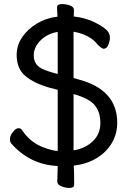

<svg xmlns="http://www.w3.org/2000/svg" viewBox="-20 -796 640 945"><path d="M342 -56Q399 -65 436.5 -100.5Q474 -136 474 -190Q474 -245 446 -278.5Q418 -312 342 -333ZM264 -432V-639Q212 -630 179 -596.5Q146 -563 146 -524Q146 -477 188 -457Q216 -444 264 -432ZM321 129Q302 129 282 121Q262 113 262 98L264 21Q129 15 37 -88Q29 -96 29 -112Q29 -128 43.5 -146.5Q58 -165 71 -165Q83 -165 89 -155Q130 -93 198 -69Q243 -53 264 -53V-354L225 -364Q150 -385 106 -421Q62 -457 62 -526Q62 -572 88.5 -612Q115 -652 161.5 -680Q208 -708 263 -714Q261 -739 261 -761Q261 -776 286 -776Q305 -776 324.5 -769Q344 -762 344 -747L343 -715Q401 -708 441 -688.5Q481 -669 501 -651.5Q521 -634 521 -613Q521 -594 513 -575Q505 -556 490 -556Q482 -556 461 -576Q424 -625 342 -640V-412L363 -406Q557 -356 557 -192Q557 -138 531 -93Q505 -48 456 -18Q407 12 343 19Q345 41 345 114Q345 129 321 129Z"/></svg>

Font: linja waso lili
Style: Bold
Weight: 400
Designer: Fontworks Inc.
Version: Version 1.000;August 6, 2022;FontCreator 14.0.0.2814 64-bit